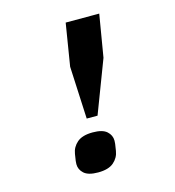

<svg xmlns="http://www.w3.org/2000/svg" viewBox="-106 -788 812 890"><g transform="rotate(-15 300.0 -343.0)"><path d="M269 -243 257 -495 290 -698H451L417 -495L321 -243ZM256 12Q209 12 188.5 -6.5Q168 -25 168 -51Q168 -57 169 -66.5Q170 -76 174 -99Q179 -131 204 -152.5Q229 -174 279 -174Q326 -174 346.5 -155.5Q367 -137 367 -111Q367 -105 366 -95.5Q365 -86 361 -63Q356 -31 331 -9.5Q306 12 256 12Z"/></g></svg>

Font: IBM Plex Mono
Style: Bold Italic
Weight: 700
Italic angle: -9°
Monospace: yes
Designer: Mike Abbink, Paul van der Laan, Pieter van Rosmalen
Foundry: Bold Monday
Version: Version 2.3